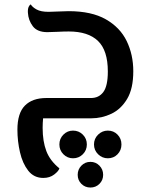

<svg xmlns="http://www.w3.org/2000/svg" viewBox="-20 -530 676 860"><path d="M174 267Q132 267 106.5 234.5Q81 202 69.5 152Q58 102 58 51Q58 -23 91.5 -57Q125 -91 188 -91H388Q423 -91 443 -118Q463 -145 463 -210Q463 -304 419 -346.5Q375 -389 288 -389Q265 -389 237.5 -387.5Q210 -386 192 -386Q147 -386 127 -412.5Q107 -439 105 -473Q104 -490 108.5 -499.5Q113 -509 118 -510Q125 -498 144 -487.5Q163 -477 198 -477Q213 -477 241 -478.5Q269 -480 287 -480Q390 -480 454 -443.5Q518 -407 547.5 -346Q577 -285 577 -211Q577 -133 549.5 -87Q522 -41 479 -20.5Q436 0 388 0H173Q172 11 171.5 22Q171 33 171 43Q171 103 187.5 146.5Q204 190 246 224Q243 236 223 251.5Q203 267 174 267ZM463 179Q438 179 419.5 161Q401 143 401 117Q401 91 419.5 73Q438 55 463 55Q489 55 506.5 73Q524 91 524 117Q524 143 506.5 161Q489 179 463 179ZM307 179Q282 179 264 161Q246 143 246 117Q246 91 264 73Q282 55 307 55Q333 55 351 73Q369 91 369 117Q369 143 351 161Q333 179 307 179ZM385 310Q361 310 344.5 293.5Q328 277 328 253Q328 229 344.5 212Q361 195 385 195Q409 195 425.5 212Q442 229 442 253Q442 277 425.5 293.5Q409 310 385 310Z"/></svg>

Font: El Messiri SemiBold
Style: Regular
Weight: 600
Designer: Mohamed Gaber
Foundry: Kief Type Foundry
Version: Version 2.020; ttfautohint (v1.8.3)